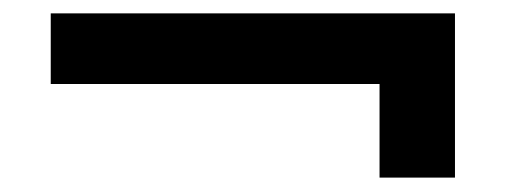

<svg xmlns="http://www.w3.org/2000/svg" viewBox="-20 -322 738 280"><path d="M533.5 -63H643.5V-302.5H54V-199.5H533.5Z"/></svg>

Font: Anybody ExtraExpanded SemiBold
Style: Regular
Weight: 600
Width: 8
Version: Version 1.113;gftools[0.9.25]